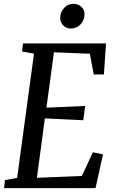

<svg xmlns="http://www.w3.org/2000/svg" viewBox="-20 -966 586 986"><path d="M1 0 5.5 -41 68 -52.5 154.5 -690.5 93.5 -701.5 98 -743H524.5L513.5 -583.5H461.5L441.5 -690L257 -697.5L218.5 -413L417.5 -422L407.5 -348.5L210.5 -358L169.5 -53L400.5 -62.5L457 -184L509 -173L470.5 0ZM342.5 -819.5Q328 -819.5 315.5 -827.2Q303 -835 295.8 -848Q288.5 -861 289 -876.5Q290.5 -906 310.2 -926.2Q330 -946.5 356 -946.5Q382 -946.5 398.5 -930.5Q415 -914.5 414 -891.5Q413.5 -862 393.5 -840.8Q373.5 -819.5 342.5 -819.5Z"/></svg>

Font: Merriweather 24pt SemiCondensed
Style: Italic
Weight: 400
Width: 4
Italic angle: -7.8°
Designer: Eben Sorkin
Foundry: Eben Sorkin
Version: Version 2.101